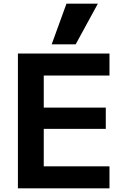

<svg xmlns="http://www.w3.org/2000/svg" viewBox="-20 -1020 676 1040"><path d="M77 0V-730H573V-611H217V-437H553V-322H217V-119H573V0ZM390 -780H260L340 -1000H510Z"/></svg>

Font: M PLUS 2
Style: Bold
Weight: 700
Designer: Coji Morishita
Foundry: UNDERFOREST DESIGN
Version: Version 1.001